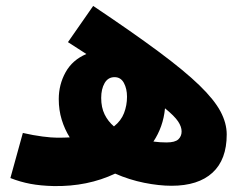

<svg xmlns="http://www.w3.org/2000/svg" viewBox="-20 -618 839 647"><path d="M558 8Q516 8 466 -2Q416 -12 368 -33Q275 11 161 9Q117 8 82.5 1.5Q48 -5 15 -18L57 -170Q92 -162 123 -158Q154 -154 173 -154Q196 -154 215 -155Q198 -182 188 -214.5Q178 -247 178 -284Q178 -333 201 -374.5Q224 -416 271 -436Q243 -454 209 -476L294 -598Q427 -509 514.5 -444Q602 -379 652 -330.5Q702 -282 723 -242.5Q744 -203 744 -165Q744 -80 696 -36Q648 8 558 8ZM321 -288Q321 -256 332.5 -232.5Q344 -209 364 -192Q388 -211 398 -237Q408 -263 408 -292Q408 -319 397.5 -338.5Q387 -358 366 -358Q344 -358 332.5 -338Q321 -318 321 -288ZM592 -175Q592 -191 580 -209Q568 -227 536 -253Q533 -221 523 -193Q513 -165 497 -141Q519 -138 541 -138Q570 -138 581 -148.5Q592 -159 592 -175Z"/></svg>

Font: Noto Sans Arabic Blk
Style: Regular
Weight: 900
Designer: Monotype Design Team, Nadine Chahine, Nizar Qandah and Khaled Hosny
Foundry: Monotype Imaging Inc.
Version: Version 2.012; ttfautohint (v1.8.4.7-5d5b)